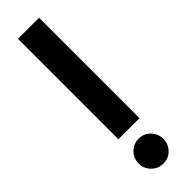

<svg xmlns="http://www.w3.org/2000/svg" viewBox="-249 -702 722 722"><g transform="rotate(-45 111.5 -341.0)"><path d="M56.5 -166V-700H168.6V-166ZM111.4 18.4Q84.4 18.4 65 -0.9Q45.7 -20.3 45.7 -47.3Q45.7 -75.3 65 -94.6Q84.4 -113.8 111.4 -113.8Q139.4 -113.8 158.2 -94.6Q177.1 -75.3 177.1 -47.3Q177.1 -20.3 158.2 -0.9Q139.4 18.4 111.4 18.4Z"/></g></svg>

Font: Stick No Bills ExtraLight
Style: Regular
Weight: 200
Designer: Kosala Senevirathne, Siva Puranthara, Lasantha Premarathna, Tharique Azeez
Foundry: mooniak
Version: Version 2.000